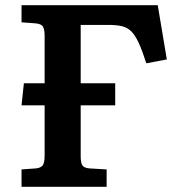

<svg xmlns="http://www.w3.org/2000/svg" viewBox="-20 -720 687 740"><path d="M63 0V-67L119 -71Q137 -73 144.5 -82.5Q152 -92 152 -122V-314H63L72 -399H152V-582Q152 -605 146 -616.5Q140 -628 117 -630L63 -634V-700H588L623 -491L544 -476Q528 -526 514 -556Q500 -586 484.5 -600.5Q469 -615 448 -619.5Q427 -624 398 -624H291V-399H424V-314H291V-118Q291 -94 297 -83.5Q303 -73 324 -71L391 -67V0Z"/></svg>

Font: Literata 7pt SemiBold
Style: Regular
Weight: 600
Designer: Latin by Veronika Burian and Jose Scaglione. Greek by Irene Vlachou. Cyrillic by Vera Evstafieva.
Foundry: TypeTogether
Version: Version 3.002